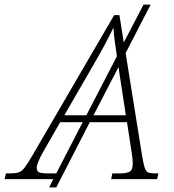

<svg xmlns="http://www.w3.org/2000/svg" viewBox="-80 -780 757 836"><path d="M-60 0 -54 -25H-37Q-12 -25 1.5 -29.5Q15 -34 27.5 -50.5Q40 -67 61 -103L417 -714H440L459 -595L545 -760H576L467 -549L538 -106Q544 -69 549.5 -51.5Q555 -34 564.5 -29.5Q574 -25 593 -25H610L604 0H404L409 -25H440Q474 -25 486 -33.5Q498 -42 498 -67Q498 -78 496.5 -92Q495 -106 494 -112L473 -248H311L165 36H134L152 0ZM322 -489 200 -278H296L429 -535Q424 -569 419.5 -602Q415 -635 414 -660Q397 -624 373.5 -580.5Q350 -537 322 -489ZM437 -480Q436 -484 436 -488L327 -278H468ZM132 -25H165L280 -248H182L107 -117Q96 -98 88 -79Q80 -60 80 -50Q80 -34 90.5 -29.5Q101 -25 132 -25Z"/></svg>

Font: Noto Serif ExtraLight
Style: Italic
Weight: 200
Italic angle: -12°
Designer: Monotype Design Team
Foundry: Monotype Imaging Inc.
Version: Version 2.014; ttfautohint (v1.8.4.7-5d5b)